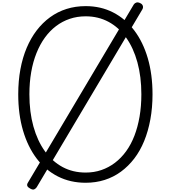

<svg xmlns="http://www.w3.org/2000/svg" viewBox="-20 -1504 1424 1600"><path d="M694 19Q566 19 462.5 -33.5Q359 -86 285.5 -183Q212 -280 172 -415.5Q132 -551 132 -718Q132 -829 150 -926.5Q168 -1024 202.5 -1105.5Q237 -1187 286 -1251Q335 -1315 397.5 -1360.5Q460 -1406 534.5 -1429.5Q609 -1453 694 -1453Q820 -1453 922.5 -1400.5Q1025 -1348 1098.5 -1251Q1172 -1154 1211.5 -1019Q1251 -884 1251 -718Q1251 -607 1233 -509Q1215 -411 1181.5 -329Q1148 -247 1099 -183Q1050 -119 988 -73.5Q926 -28 852 -4.5Q778 19 694 19ZM694 -66Q764 -66 825 -87Q886 -108 938 -147.5Q990 -187 1031 -243.5Q1072 -300 1100 -372.5Q1128 -445 1143 -532Q1158 -619 1158 -718Q1158 -865 1125 -985Q1092 -1105 1031 -1190.5Q970 -1276 884.5 -1322Q799 -1368 694 -1368Q623 -1368 561 -1347Q499 -1326 447 -1286.5Q395 -1247 354 -1190.5Q313 -1134 284 -1061.5Q255 -989 240 -903Q225 -817 225 -718Q225 -570 258.5 -450Q292 -330 354 -244Q416 -158 501.5 -112Q587 -66 694 -66ZM286 56Q279 67 266 73.5Q253 80 231 67Q194 48 212 19L1095 -1467Q1103 -1479 1117 -1483Q1131 -1487 1150 -1477Q1165 -1470 1170 -1456Q1175 -1442 1167 -1427Z"/></svg>

Font: Playwrite ID
Style: Regular
Weight: 400
Designer: Veronika Burian, José Scaglione
Foundry: TypeTogether
Version: Version 1.002